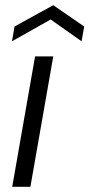

<svg xmlns="http://www.w3.org/2000/svg" viewBox="-20 -719 344 739"><path d="M27 0 115 -502H185L97 0ZM26 -560 36 -617 185 -699 304 -617 294 -560 175 -644Z"/></svg>

Font: DM Sans 16pt Light
Style: Italic
Weight: 300
Italic angle: -10°
Version: Version 4.004;gftools[0.9.30]